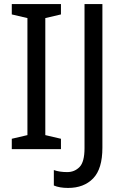

<svg xmlns="http://www.w3.org/2000/svg" viewBox="-20 -734 607 945"><path d="M280 0H38V-51L115 -69V-645L38 -663V-714H280V-663L203 -645V-69L280 -51ZM315 191Q273 191 245 179V103Q259 108 275.5 110.5Q292 113 311 113Q347 113 371.5 88Q396 63 396 -5V-714H484V-7Q484 97 438.5 144Q393 191 315 191Z"/></svg>

Font: Noto Sans Tamil SemiCondensed
Style: Regular
Weight: 400
Width: 4
Designer: Jelle Bosma - Monotype Design Team
Foundry: Monotype Imaging Inc.
Version: Version 2.004; ttfautohint (v1.8.4.7-5d5b)